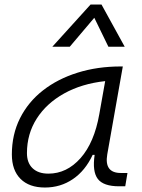

<svg xmlns="http://www.w3.org/2000/svg" viewBox="-20 -815 626 845"><path d="M177.7 10.3Q108.4 10.3 70.3 -27.8Q32.2 -65.9 32.2 -135.3Q32.2 -223.1 68.1 -294.7Q104 -366.2 168.9 -417Q233.9 -467.8 321.3 -495.1Q408.7 -522.5 511.2 -522.5H520.5L452.1 -135.7Q438 -53.7 511.7 -53.7H541L531.2 4.9H504.4Q435.1 4.9 410.4 -27.6Q385.7 -60.1 396.5 -133.3H387.7Q355.5 -64 301 -26.9Q246.6 10.3 177.7 10.3ZM192.9 -50.8Q273.9 -50.8 334.5 -119.1Q395 -187.5 417 -312.5L442.9 -458Q339.8 -446.8 262.2 -403.6Q184.6 -360.4 141.6 -293Q98.6 -225.6 98.6 -141.1Q98.6 -98.1 123.5 -74.5Q148.4 -50.8 192.9 -50.8ZM426.8 -794.9 528.8 -609.4H457L395 -736.8L287.1 -609.4H210.4L378.4 -794.9Z"/></svg>

Font: Cascadia Code PL Light
Style: Italic
Weight: 300
Italic angle: -10°
Monospace: yes
Designer: Aaron Bell
Foundry: Saja Typeworks
Version: Version 2404.023; ttfautohint (v1.8.4)